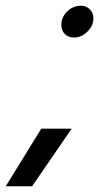

<svg xmlns="http://www.w3.org/2000/svg" viewBox="-57 -502 354 670"><path d="M157 -415Q157 -442 177.5 -462Q198 -482 225 -482Q244 -482 256.5 -469.5Q269 -457 269 -438Q269 -412 248 -391.5Q227 -371 201 -371Q181 -371 169 -383.5Q157 -396 157 -415ZM87 -53H193L55 148H-37Z"/></svg>

Font: Prompt
Style: Italic
Weight: 400
Italic angle: -12°
Designer: Katatrad Team
Foundry: CadsonDemak
Version: Version 1.001